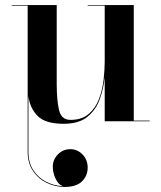

<svg xmlns="http://www.w3.org/2000/svg" viewBox="-20 -480 638 760"><path d="M258 110.5Q286.5 110.5 306.8 131.5Q327 152.5 327 183.5Q327 216 304.5 238Q282 260 236 260Q199 260 165.5 244Q132 228 110.8 197Q89.5 166 89.5 121V-457.5H26.5V-460H204.5V-147.5Q204.5 -84.5 213.5 -45Q222.5 -5.5 259 -5.5Q304 -5.5 331 -28.8Q358 -52 371.8 -88Q385.5 -124 390 -163.8Q394.5 -203.5 394.5 -237V-457.5H327V-460H509.5V-2.5H572.5V0H394.5V-174Q390 -130 375 -87.8Q360 -45.5 326.2 -17.8Q292.5 10 231.5 10Q160.5 10 129.8 -20.2Q99 -50.5 92.5 -99V121Q92.5 163.5 111.5 193Q130.5 222.5 161.5 238.8Q192.5 255 228.5 257Q211 250.5 200 227.2Q189 204 189 179.5Q189 152 209.2 131.2Q229.5 110.5 258 110.5Z"/></svg>

Font: Bodoni* 72pt Medium
Style: Regular
Weight: 500
Version: Version 2.3